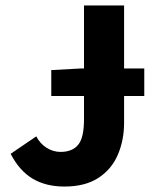

<svg xmlns="http://www.w3.org/2000/svg" viewBox="-20 -672 569 704"><path d="M168 -320V-415L278 -421H509V-320ZM216 12Q148 12 99.5 -17Q51 -46 19 -108L113 -172Q127 -145 151 -130Q175 -115 202 -115Q245 -115 266.5 -141Q288 -167 288 -234V-652H435V-222Q435 -158 412 -104.5Q389 -51 340.5 -19.5Q292 12 216 12Z"/></svg>

Font: Source Sans 3 ExtraLight
Style: Bold
Weight: 700
Version: Version 3.052;hotconv 1.1.0;makeotfexe 2.6.0